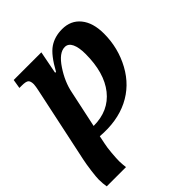

<svg xmlns="http://www.w3.org/2000/svg" viewBox="-220 -682 1057 1057"><g transform="rotate(-45 308.5 -153.0)"><path d="M-1 240.2Q-3.4 227.5 -4.6 213.1Q-5.9 198.7 -5.9 182.1Q-5.9 163.1 0 118.2Q5.9 73.2 12.2 43.9L106 -397.9Q108.4 -407.7 110.6 -421.9Q112.8 -436 112.8 -440.9Q112.8 -464.8 103 -473.9Q93.3 -482.9 60.1 -482.9H42L50.8 -536.1H266.1L240.2 -402.8H247.1Q293.9 -488.3 336.4 -517.1Q378.9 -545.9 437 -545.9Q504.9 -545.9 543.9 -497.8Q583 -449.7 583 -365.2Q583 -253.9 531 -158.4Q479 -63 386 -17.3Q293 28.3 167 18.1L157.2 65.9Q151.9 88.4 148.4 129.6Q145 170.9 145 191.9Q145 204.6 146.5 218.8Q147.9 232.9 148.9 240.2ZM183.1 -45.9Q300.8 -45.9 366.5 -128.7Q432.1 -211.4 432.1 -357.9Q432.1 -408.2 418.5 -437Q404.8 -465.8 377.9 -465.8Q333 -465.8 287.6 -397.7Q242.2 -329.6 229 -261.2Z"/></g></svg>

Font: Droid Serif
Style: Bold Italic
Weight: 700
Italic angle: -12°
Designer: Monotype Design team
Foundry: Monotype Imaging Inc.
Version: Version 1.03